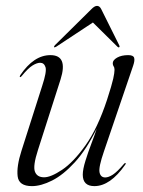

<svg xmlns="http://www.w3.org/2000/svg" viewBox="-20 -625 488 653"><path d="M407 -70Q409 -69 406 -65Q355 8 301 8Q261.5 8 261.5 -31Q261.5 -49 270.8 -78.8Q280 -108.5 291.5 -138.5Q303 -168.5 309 -187.5Q273.5 -115.5 234.2 -72.8Q195 -30 157.2 -11Q119.5 8 88.5 8Q44 8 40 -25.5Q36 -59 53 -112L123.5 -333Q139.5 -381.5 134.8 -396.5Q130 -411.5 116.5 -411.5Q105.5 -411.5 90.5 -402.2Q75.5 -393 53.5 -366Q50 -362 48 -363Q46 -364 49 -369.5Q95 -437.5 151.5 -437.5Q212 -437.5 186 -355L109 -114.5Q91.5 -60.5 98.8 -41.2Q106 -22 130 -22Q153 -22 191.2 -47.5Q229.5 -73 270.8 -130.8Q312 -188.5 344 -285.5Q360.5 -336.5 365 -357Q369.5 -377.5 369.5 -387.5Q369.5 -395 366.5 -399.2Q363.5 -403.5 363.5 -410Q363.5 -420.5 378.2 -429Q393 -437.5 416 -437.5Q433.5 -437.5 436.2 -428.5Q439 -419.5 433 -402L333.5 -110Q315 -56.5 318.5 -39Q322 -21.5 338 -21.5Q349 -21.5 363.8 -31Q378.5 -40.5 401.5 -67.5Q404.5 -71.5 407 -70ZM385.5 -464.5Q383.5 -462.5 379.5 -466L296 -548.5L171 -466Q165.5 -463 164 -464.5Q163 -466.5 166.5 -471L290.5 -593.5Q301.5 -605 310 -605Q319 -605 324.5 -593.5L385.5 -471Q388 -466.5 385.5 -464.5Z"/></svg>

Font: Fraunces 144pt Light
Style: Italic
Weight: 300
Italic angle: -16°
Version: Version 1.000;[0bf87f6ff]